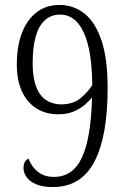

<svg xmlns="http://www.w3.org/2000/svg" viewBox="-20 -744 512 776"><path d="M193 12Q152 12 125.5 0.5Q99 -11 87 -28.5Q75 -46 75 -65Q75 -80 80.5 -89.5Q86 -99 95 -103Q103 -83 116 -66.5Q129 -50 149 -39.5Q169 -29 198 -29Q275 -29 311.5 -108Q348 -187 352 -351Q342 -337 323.5 -321Q305 -305 278 -293.5Q251 -282 216 -282Q166 -282 128 -305.5Q90 -329 69 -374Q48 -419 48 -484Q48 -557 68.5 -610.5Q89 -664 127.5 -694Q166 -724 221 -724Q277 -724 321 -689.5Q365 -655 390 -581Q415 -507 415 -388Q415 -292 402 -218Q389 -144 362.5 -92.5Q336 -41 294 -14.5Q252 12 193 12ZM228 -322Q277 -323 306 -347.5Q335 -372 353 -400Q352 -498 336 -561Q320 -624 291.5 -654.5Q263 -685 223 -685Q185 -685 160 -661Q135 -637 123.5 -593.5Q112 -550 112 -489Q112 -406 141 -364.5Q170 -323 228 -322Z"/></svg>

Font: Noto Serif Ethiopic Condensed Light
Style: Regular
Weight: 300
Width: 3
Designer: Monotype Design Team
Foundry: Monotype Imaging Inc.
Version: Version 2.102